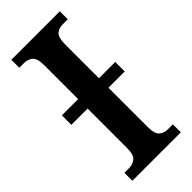

<svg xmlns="http://www.w3.org/2000/svg" viewBox="-231 -758 801 801"><g transform="rotate(-45 169.5 -357.0)"><path d="M27 0V-47H55Q76 -47 92 -59.5Q108 -72 108 -112V-345H12V-401H108V-601Q108 -642 92 -654.5Q76 -667 55 -667H27V-714H313V-667H284Q261 -667 246 -654.5Q231 -642 231 -600V-401H327V-345H231V-112Q231 -73 246 -60Q261 -47 284 -47H313V0Z"/></g></svg>

Font: Noto Serif Condensed SemiBold
Style: Regular
Weight: 600
Width: 3
Designer: Monotype Design Team
Foundry: Monotype Imaging Inc.
Version: Version 2.013